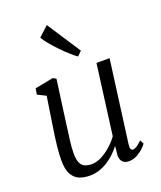

<svg xmlns="http://www.w3.org/2000/svg" viewBox="-156 -950 888 1059"><g transform="rotate(-20 288.5 -421.0)"><path d="M187 10Q151 10 124 -2Q97 -14 82 -43Q67 -72 67 -123Q67 -140.5 68.2 -161.2Q69.5 -182 72 -205Q74.5 -228 77.5 -251.2Q80.5 -274.5 84 -296L113 -486L64 -510L70 -545L177 -566L196 -556L160 -292Q157.5 -270.5 154.8 -250.5Q152 -230.5 149.5 -211.5Q147 -192.5 145.5 -173.8Q144 -155 144 -136Q144 -99 153.2 -79.5Q162.5 -60 179.5 -53Q196.5 -46 219 -46Q247.5 -46 277.5 -61.8Q307.5 -77.5 334.2 -101.5Q361 -125.5 379 -151L433 -562H510L446 -80Q443.5 -61.5 447.5 -52.8Q451.5 -44 459 -44Q469 -44 482 -52Q495 -60 513 -78L525 -55Q521 -48.5 505.5 -33Q490 -17.5 466.8 -4.2Q443.5 9 416 9Q389 9 376.5 -9Q364 -27 369 -57Q369 -58.5 369.5 -62.5Q370 -66.5 370.8 -72Q371.5 -77.5 372 -83.2Q372.5 -89 373 -94L372 -95Q356.5 -75.5 337 -56.8Q317.5 -38 294 -23Q270.5 -8 243.8 1Q217 10 187 10ZM350 -630Q334.5 -640.5 311 -661.5Q287.5 -682.5 263 -708Q238.5 -733.5 218.5 -757.8Q198.5 -782 189.5 -799L247 -852L375.5 -655Z"/></g></svg>

Font: Merriweather 7pt Light
Style: Italic
Weight: 300
Italic angle: -7.8°
Designer: Eben Sorkin
Foundry: Eben Sorkin
Version: Version 2.200;gftools[0.9.31]